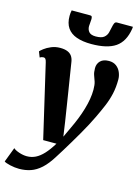

<svg xmlns="http://www.w3.org/2000/svg" viewBox="-183 -900 888 1235"><g transform="rotate(15 260.5 -283.0)"><path d="M60.5 -453Q57 -468.5 52 -474.5Q47 -480.5 39.5 -480.5Q33 -480.5 27 -478.8Q21 -477 14.5 -473L0 -510Q5 -516.5 22.8 -530.2Q40.5 -544 67.8 -555.5Q95 -567 127 -567Q156.5 -567 175.5 -559.2Q194.5 -551.5 205 -536.5Q215.5 -521.5 219 -499.5Q226.5 -451.5 234.2 -403.8Q242 -356 249.5 -308.2Q257 -260.5 264.5 -213Q272 -165.5 279.5 -117.5L293.5 -20.5L325 -88Q342.5 -124.5 356.8 -160.5Q371 -196.5 381.2 -231.2Q391.5 -266 397 -299Q402.5 -332 402.5 -362Q402.5 -396 396 -415.2Q389.5 -434.5 382.8 -452.5Q376 -470.5 376 -499.5Q376 -528.5 395.2 -547.8Q414.5 -567 452 -567Q481.5 -567 501 -552.2Q520.5 -537.5 530.2 -514.2Q540 -491 540 -467Q540 -414.5 530 -370.5Q520 -326.5 502.2 -284.5Q484.5 -242.5 461.5 -195Q449.5 -169.5 432.2 -137Q415 -104.5 394.5 -69.2Q374 -34 353.8 0.2Q333.5 34.5 315.5 63.5Q297.5 92.5 284.5 113Q250.5 168.5 217 198.8Q183.5 229 148 241Q112.5 253 71.5 253Q42.5 253 11 245.8Q-20.5 238.5 -29.5 231L8 132.5Q19 143.5 46.5 152.8Q74 162 98.5 162Q129.5 162 156.2 148.8Q183 135.5 209 107.5Q235 79.5 262.5 34.5H174ZM259 -819Q267.5 -819 270 -813Q272.5 -807 272.5 -798Q272.5 -786.5 270.8 -774Q269 -761.5 269 -750Q269 -727 282.2 -712Q295.5 -697 327 -697Q365.5 -697 382.2 -710.8Q399 -724.5 404.2 -744.8Q409.5 -765 413 -783.5Q415.5 -797 420.2 -808Q425 -819 436.5 -819H542.5Q542.5 -815.5 542.5 -812Q542.5 -808.5 541.5 -804Q527.5 -717.5 472.8 -680Q418 -642.5 312 -642.5Q254.5 -642.5 214 -656.8Q173.5 -671 152.2 -701.8Q131 -732.5 131 -781.5Q131 -790.5 132 -800Q133 -809.5 135 -819Z"/></g></svg>

Font: Merriweather 20pt Black
Style: Italic
Weight: 900
Italic angle: -7.8°
Version: Version 2.101